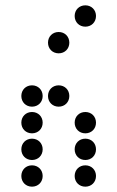

<svg xmlns="http://www.w3.org/2000/svg" viewBox="-20 -710 440 720"><path d="M300 -610C323 -610 340 -627 340 -650C340 -673 323 -690 300 -690C277 -690 260 -673 260 -650C260 -627 277 -610 300 -610ZM200 -510C223 -510 240 -527 240 -550C240 -573 223 -590 200 -590C177 -590 160 -573 160 -550C160 -527 177 -510 200 -510ZM100 -310C123 -310 140 -327 140 -350C140 -373 123 -390 100 -390C77 -390 60 -373 60 -350C60 -327 77 -310 100 -310ZM200 -310C223 -310 240 -327 240 -350C240 -373 223 -390 200 -390C177 -390 160 -373 160 -350C160 -327 177 -310 200 -310ZM100 -210C123 -210 140 -227 140 -250C140 -273 123 -290 100 -290C77 -290 60 -273 60 -250C60 -227 77 -210 100 -210ZM300 -210C323 -210 340 -227 340 -250C340 -273 323 -290 300 -290C277 -290 260 -273 260 -250C260 -227 277 -210 300 -210ZM100 -110C123 -110 140 -127 140 -150C140 -173 123 -190 100 -190C77 -190 60 -173 60 -150C60 -127 77 -110 100 -110ZM300 -110C323 -110 340 -127 340 -150C340 -173 323 -190 300 -190C277 -190 260 -173 260 -150C260 -127 277 -110 300 -110ZM100 -10C123 -10 140 -27 140 -50C140 -73 123 -90 100 -90C77 -90 60 -73 60 -50C60 -27 77 -10 100 -10ZM300 -10C323 -10 340 -27 340 -50C340 -73 323 -90 300 -90C277 -90 260 -73 260 -50C260 -27 277 -10 300 -10Z"/></svg>

Font: TINY 5x3 80
Style: Regular
Weight: 200
Designer: Jack Halten Fahnestock
Foundry: Velvetyne Type Foundry
Version: Version 1.002;hotconv 1.0.109;makeotfexe 2.5.65596